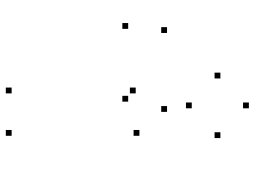

<svg xmlns="http://www.w3.org/2000/svg" viewBox="-128 -738 876 660"><g transform="rotate(90 310.0 -408.0)"><path d="M446.8 10V-10H426.8V10ZM446.8 -429.2V-449.2H426.8V-429.2ZM364.6 -524.2V-544.2H344.6V-524.2ZM93.3 -524.2V-544.2H73.3V-524.2ZM79.2 -390.6V-410.6H59.2V-390.6ZM329.4 -390.6V-410.6H309.4V-390.6ZM301 -416.5V-436.5H281V-416.5ZM301 10V-10H281V10ZM454.6 -707.6V-727.6H434.6V-707.6ZM352.3 -805.5V-825.5H332.3V-805.5ZM249.7 -707.6V-727.6H229.7V-707.6ZM352.3 -609.2V-629.2H332.3V-609.2Z"/></g></svg>

Font: Monaspace Krypton Dots Var
Style: Regular
Weight: 400
Designer: Riley Cran and the Lettermatic Team
Version: Version 1.100 (Monaspace Krypton Dots)